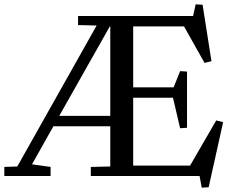

<svg xmlns="http://www.w3.org/2000/svg" viewBox="-20 -814 1074 888"><path d="M400 -42 490 -44V-230H227L128 -54L214 -42V0H0V-42L60 -44L427 -696L341 -698V-740H873L885 -794L917 -792L958 -531L926 -523L831 -692H596V-410H783L813 -485L845 -483V-223L813 -221L780 -362H596V-48H859L980 -257L1012 -249L945 52L913 54L903 0H400ZM490 -278V-692H488L254 -278Z"/></svg>

Font: Minipax
Style: Regular
Weight: 400
Designer: Raphaël Ronot, Igor Stepanchenko (Cyrillic)
Foundry: steppetype
Version: Version 1.002